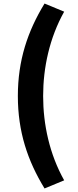

<svg xmlns="http://www.w3.org/2000/svg" viewBox="-20 -861 440 1086"><path d="M232 205 343 159C260 11 224 -157 224 -318C224 -478 260 -647 343 -795L232 -841C136 -684 81 -519 81 -318C81 -116 136 48 232 205Z"/></svg>

Font: Noto Sans TC Black
Style: Regular
Weight: 900
Designer: Ryoko NISHIZUKA 西塚涼子 (kana, bopomofo & ideographs); Paul D. Hunt (Latin, Greek & Cyrillic); Sandoll Communications 산돌커뮤니
Foundry: Adobe
Version: Version 2.004;hotconv 1.0.118;makeotfexe 2.5.65603